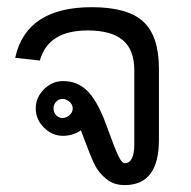

<svg xmlns="http://www.w3.org/2000/svg" viewBox="-20 -540 544 548"><path d="M433.6 -140.6Q433.6 -11.7 335.9 -11.7Q304.7 -11.7 283.2 -29.3Q261.7 -46.9 250 -70.3Q238.3 -93.8 210.9 -168Q187.5 -152.3 160.2 -152.3Q128.9 -152.3 105.5 -175.8Q82 -199.2 82 -230.5Q82 -261.7 105.5 -285.2Q128.9 -308.6 160.2 -308.6Q199.2 -308.6 226.6 -283.2Q253.9 -257.8 277.3 -199.2Q308.6 -113.3 318.4 -93.8Q328.1 -74.2 335.9 -74.2Q363.3 -74.2 363.3 -128.9V-339.8Q363.3 -398.4 330.1 -425.8Q296.9 -453.1 230.5 -453.1Q117.2 -453.1 93.8 -367.2L23.4 -375Q54.7 -519.5 242.2 -519.5Q343.8 -519.5 388.7 -478.5Q433.6 -437.5 433.6 -343.8ZM140.6 -210.9Q148.4 -203.1 158.2 -203.1Q168 -203.1 177.7 -210.9Q187.5 -218.8 187.5 -230.5Q187.5 -242.2 177.7 -250Q168 -257.8 158.2 -257.8Q148.4 -257.8 140.6 -250Q132.8 -242.2 132.8 -230.5Q132.8 -218.8 140.6 -210.9Z"/></svg>

Font: 和音 by 宁静之雨，公众号njzyshare
Style: Regular
Weight: 400
Designer: Steve Matteson
Foundry: Ascender Corporation
Version: Version 6.00;June 8, 2018;FontCreator 11.0.0.2388 32-bit